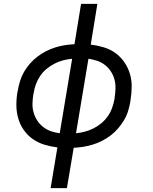

<svg xmlns="http://www.w3.org/2000/svg" viewBox="-20 -755 790 990"><path d="M241 215 276 5Q242 1 209 -9Q176 -19 149 -38Q122 -57 103 -84Q84 -111 74.5 -143Q65 -175 64.5 -210Q64 -245 70 -281L72 -289Q76 -313 83.5 -337.5Q91 -362 104 -384.5Q117 -407 134.5 -427Q152 -447 173 -463Q194 -479 217.5 -491Q241 -503 265 -510.5Q289 -518 314.5 -522Q340 -526 364 -527L398 -735H482L448 -525Q482 -521 515 -511Q548 -501 574.5 -482Q601 -463 620 -436Q639 -409 649 -377Q659 -345 659 -310Q659 -275 653 -239L652 -231Q648 -207 640.5 -182.5Q633 -158 619.5 -135.5Q606 -113 589 -93Q572 -73 551 -57Q530 -41 506.5 -29Q483 -17 458.5 -9.5Q434 -2 409 2Q384 6 360 7L325 215ZM288 -68 352 -452Q329 -450 306 -444Q283 -438 261.5 -427Q240 -416 220.5 -400Q201 -384 187.5 -364Q174 -344 165.5 -321.5Q157 -299 154 -277L152 -269Q148 -244 147.5 -220Q147 -196 153.5 -174Q160 -152 172.5 -133Q185 -114 203 -100Q221 -86 242.5 -78.5Q264 -71 288 -68ZM372 -68Q394 -70 417 -76Q440 -82 462 -93Q484 -104 503 -120Q522 -136 536 -156Q550 -176 558 -198.5Q566 -221 570 -243L571 -251Q575 -276 575.5 -300Q576 -324 570 -346Q564 -368 551.5 -387Q539 -406 521 -420Q503 -434 481 -441.5Q459 -449 436 -452Z"/></svg>

Font: Iosevka Plex Etoile
Style: Italic
Weight: 400
Italic angle: -9°
Designer: Belleve Invis
Foundry: Belleve Invis
Version: Version 25.1.1; ttfautohint (v1.8.4)